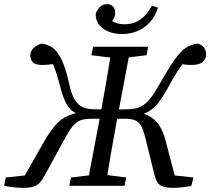

<svg xmlns="http://www.w3.org/2000/svg" viewBox="-53 -895 1013 925"><path d="M58 10Q37 10 9.5 7Q-18 4 -33 0L-25 -40L88 -52L57 -33L160 -214Q186 -259 212.5 -290.5Q239 -322 278.5 -339Q318 -356 382 -359L387 -333Q358 -335 335.5 -341Q313 -347 295.5 -360.5Q278 -374 265 -399Q252 -424 241 -463Q230 -506 220.5 -536Q211 -566 201 -589Q191 -612 178 -635L218 -589Q208 -587 197 -585.5Q186 -584 174.5 -583Q163 -582 152 -582Q116 -582 104.5 -595.5Q93 -609 93 -628Q93 -649 109.5 -664.5Q126 -680 148 -685Q177 -681 200 -665.5Q223 -650 243 -609.5Q263 -569 281 -488Q290 -446 303.5 -421.5Q317 -397 334 -385.5Q351 -374 371.5 -371Q392 -368 416 -368H474V-323H388Q361 -323 343 -318Q325 -313 311.5 -301.5Q298 -290 286.5 -273Q275 -256 262 -232L164 -53Q152 -30 139.5 -16Q127 -2 108 4Q89 10 58 10ZM281 0 289 -40 417 -55H435L555 -40L547 0ZM366 0 434 -360Q448 -437 461.5 -515Q475 -593 487 -670H577L509 -310Q495 -233 481.5 -155Q468 -77 456 0ZM509 -614 387 -629 396 -670H661L653 -629L528 -614ZM781 10Q751 10 733 4Q715 -2 706 -16Q697 -30 691 -53L647 -232Q639 -265 629 -285Q619 -305 600.5 -314Q582 -323 550 -323H474V-368H544Q575 -368 597 -372Q619 -376 637.5 -388.5Q656 -401 674.5 -425Q693 -449 715 -489Q759 -566 788 -607Q817 -648 842 -664.5Q867 -681 897 -685Q920 -680 930 -665.5Q940 -651 940 -633Q940 -610 923 -596Q906 -582 870 -582Q854 -582 837 -584Q820 -586 806 -589L870 -633Q846 -611 827 -586.5Q808 -562 790 -532Q772 -502 750 -461Q729 -424 709.5 -399.5Q690 -375 668 -361Q646 -347 618.5 -340Q591 -333 556 -330L561 -359Q622 -356 658 -339.5Q694 -323 714 -291.5Q734 -260 746 -213L793 -33L767 -52L879 -40L869 0Q854 4 828 7Q802 10 781 10ZM535 -731Q482 -731 445 -756.5Q408 -782 408 -828Q413 -844 426.5 -859.5Q440 -875 464 -875Q478 -875 490 -865Q502 -855 502 -834Q502 -814 488.5 -795Q475 -776 452 -765L445 -831Q465 -804 491 -791Q517 -778 545 -778Q592 -778 624.5 -802Q657 -826 679 -868L708 -858Q688 -796 641.5 -763.5Q595 -731 535 -731Z"/></svg>

Font: Source Serif 4
Style: Italic
Weight: 400
Italic angle: -12°
Designer: Frank Grießhammer
Foundry: Adobe Systems Incorporated
Version: Version 4.004;hotconv 1.0.116;makeotfexe 2.5.65601